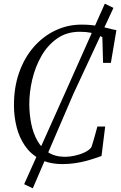

<svg xmlns="http://www.w3.org/2000/svg" viewBox="-20 -885 656 1045"><path d="M320 8Q247 8 196.8 -19.2Q146.5 -46.5 115.5 -92Q84.5 -137.5 70.5 -193.5Q56.5 -249.5 56 -306.5Q55 -407 83.8 -489Q112.5 -571 163.8 -629.5Q215 -688 281.8 -719.5Q348.5 -751 423 -751Q469 -751 506.2 -744.5Q543.5 -738 570.5 -730.8Q597.5 -723.5 613.5 -721L583.5 -543H541L537 -682.5Q526.5 -689 511 -695.8Q495.5 -702.5 472 -707.2Q448.5 -712 413.5 -712Q343 -712 291 -675.5Q239 -639 205.2 -579.8Q171.5 -520.5 155.2 -450.8Q139 -381 139.5 -314.5Q140 -261.5 150.2 -210.8Q160.5 -160 183.2 -119.5Q206 -79 243.2 -55.2Q280.5 -31.5 335 -31.5Q358.5 -31.5 387.2 -37.8Q416 -44 440.8 -55.8Q465.5 -67.5 477.5 -84Q482 -97 486.2 -111.2Q490.5 -125.5 494.5 -140Q498.5 -154.5 502.5 -168.8Q506.5 -183 510 -196.5H552.5L532.5 -36Q518.5 -31 497.2 -23.8Q476 -16.5 449 -9.2Q422 -2 389.5 3Q357 8 320 8ZM111.5 117.5 340.5 -393.5 550.5 -865 597.5 -842 379 -373 158.5 140Z"/></svg>

Font: Merriweather 72pt Light
Style: Italic
Weight: 300
Italic angle: -7.8°
Version: Version 2.101